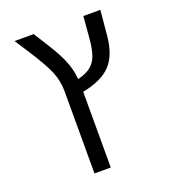

<svg xmlns="http://www.w3.org/2000/svg" viewBox="-142 -704 884 996"><g transform="rotate(-20 300.0 -205.5)"><path d="M297.9 188H208V-266.1Q208 -322.8 186.8 -374.3Q165.5 -425.8 102.1 -523.9L53.2 -599.1H159.2Q228.5 -490.2 249.8 -449.5Q271 -408.7 281.7 -374.5Q292.5 -340.3 295.9 -300.8Q340.8 -312 366.2 -331.5Q391.6 -351.1 404.5 -384Q417.5 -417 422.9 -478L433.1 -599.1H526.9L514.2 -462.9Q504.9 -358.4 455.8 -304.9Q406.7 -251.5 297.9 -230Z"/></g></svg>

Font: Courier New
Style: Regular
Weight: 400
Designer: Steve Matteson
Foundry: Ascender Corporation
Version: Version 2.00.3